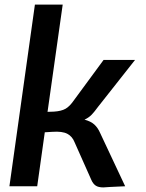

<svg xmlns="http://www.w3.org/2000/svg" viewBox="-20 -811 634 836"><path d="M416 -232 525 0Q515 0 461 3Q437 5 430 5Q408 5 396.5 -3Q385 -11 378 -27L305 -191Q295 -217 273 -228.5Q251 -240 208 -237L175 -235L142 0H21L132 -791H253L187 -324L215 -325Q247 -327 265.5 -337.5Q284 -348 303 -376L431 -550H568L407 -346Q391 -324 379 -311.5Q367 -299 348 -290Q375 -283 390.5 -269Q406 -255 416 -232Z"/></svg>

Font: Krub SemiBold
Style: Italic
Weight: 600
Italic angle: -8°
Designer: Ekaluck Peanpanawate
Foundry: Cadson Demak Co.,Ltd.
Version: Version 1.000; ttfautohint (v1.6)